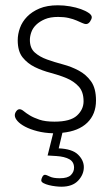

<svg xmlns="http://www.w3.org/2000/svg" viewBox="-20 -498 419 726"><path d="M186 -38Q246 -38 271 -61Q296 -84 296 -115Q296 -151 277.5 -171Q259 -191 231.5 -202.5Q204 -214 171.5 -222.5Q139 -231 111.5 -244.5Q84 -258 65.5 -281Q47 -304 47 -346Q47 -369 55.5 -392.5Q64 -416 82.5 -435Q101 -454 129.5 -466Q158 -478 199 -478Q222 -478 245 -474Q268 -470 286 -463.5Q304 -457 315.5 -449Q327 -441 327 -433Q327 -426 320.5 -416.5Q314 -407 305 -407Q300 -407 291 -411Q282 -415 269.5 -420.5Q257 -426 239.5 -430Q222 -434 200 -434Q170 -434 150 -425.5Q130 -417 117 -404.5Q104 -392 98.5 -376.5Q93 -361 93 -347Q93 -316 111.5 -299.5Q130 -283 158 -273Q186 -263 218 -254.5Q250 -246 278 -231Q306 -216 324.5 -190Q343 -164 343 -118Q343 -66 310 -34Q277 -2 216 4L202 63Q253 65 275 86.5Q297 108 297 134Q297 162 275.5 185Q254 208 212 208Q203 208 190 206.5Q177 205 165 202Q153 199 144.5 194.5Q136 190 136 184Q136 179 140 171Q144 163 150 163Q155 163 168 169.5Q181 176 206 176Q236 176 248 164Q260 152 260 136Q260 114 242 104Q224 94 193 92L160 90L181 6Q148 5 121 -2Q94 -9 75 -19Q56 -29 46 -40.5Q36 -52 36 -62Q36 -70 41.5 -77.5Q47 -85 54 -85Q61 -85 70 -77.5Q79 -70 93 -61.5Q107 -53 129 -45.5Q151 -38 186 -38Z"/></svg>

Font: AkaAcidDosis
Style: Light
Weight: 300
Designer: Edgar Tolentino, Pablo Impallari, Igino Marini, Aka-Acid
Foundry: Edgar Tolentino, Pablo Impallari, Igino Marini, Aka-Acid
Version: Version 1.007